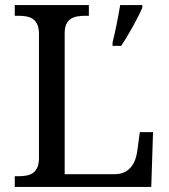

<svg xmlns="http://www.w3.org/2000/svg" viewBox="-20 -734 663 754"><path d="M38 0H574L581 -215H529L519 -140C513 -97 491 -50 431 -50H234V-604C234 -663 272 -672 316 -672H329V-714H38V-672H51C96 -672 133 -663 133 -600V-114C133 -51 96 -42 51 -42H38ZM422 -567V-554H456C484 -596 521 -662 539 -704V-714H452C444 -666 433 -611 422 -567Z"/></svg>

Font: Noto Fangsong KSS Rotated
Style: Regular
Weight: 400
Designer: LIU Zhao, ZHANG Congyu, Kushim JIANG
Foundry: Guyu Beijing Co. Ltd.
Version: Version 1.000;November 16, 2022;FontCreator 11.5.0.2427 64-b